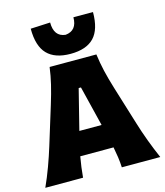

<svg xmlns="http://www.w3.org/2000/svg" viewBox="-138 -1080 1015 1184"><g transform="rotate(-15 369.0 -488.5)"><path d="M2.5 0Q28.5 -57 51.8 -120.5Q75 -184 92.5 -241L168 -486Q188.5 -552.5 201.2 -605.8Q214 -659 221 -713H519.5Q527 -656.5 539.2 -603.8Q551.5 -551 571.5 -486L647 -241Q665 -181.5 688.2 -119.2Q711.5 -57 736.5 0H491Q489.5 -32.5 484.8 -65.8Q480 -99 473.5 -132H261Q249 -65.5 243.5 0ZM360.5 -541 296 -284.5H438L375 -541ZM368 -757.5Q268.5 -757.5 219 -808.8Q169.5 -860 169.5 -971L295 -977Q295 -886.5 368 -879Q442 -886.5 442 -971H567Q567 -860 517.8 -808.8Q468.5 -757.5 368 -757.5Z"/></g></svg>

Font: Commissioner Flair ExtraBold
Style: Regular
Weight: 800
Designer: Kostas Bartsokas
Foundry: Kostas Bartsokas
Version: Version 1.000; ttfautohint (v1.8.3)